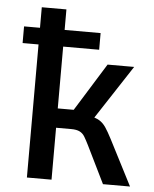

<svg xmlns="http://www.w3.org/2000/svg" viewBox="-51 -749 637 792"><g transform="rotate(5 267.0 -352.5)"><path d="M90 0V-551H24V-620H90V-705H192V-620H341V-551H192V-295H258L381 -493H491L334 -253L323 -276Q351 -271 366.5 -261.5Q382 -252 393.5 -235Q405 -218 420 -189L517 0H405L329 -155Q319 -175 311 -188.5Q303 -202 290 -208.5Q277 -215 255 -215H192V0Z"/></g></svg>

Font: Nunito Sans 7pt Condensed SemiBold
Style: Regular
Weight: 600
Width: 3
Designer: Vernon Adams
Foundry: Vernon Adams
Version: Version 3.101;gftools[0.9.27]